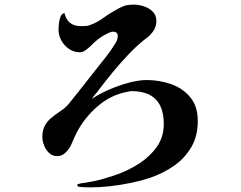

<svg xmlns="http://www.w3.org/2000/svg" viewBox="-20 -773 1040 830"><path d="M835 -250Q835 -185 807 -137Q779 -89 732.5 -56.5Q686 -24 628 -4Q592 8 546.5 17.5Q501 27 455.5 32Q410 37 371 37Q360 37 348 36.5Q336 36 325 35Q321 34 317.5 33Q314 32 314 27Q314 23 320 22Q326 21 327 20Q342 18 357 15.5Q372 13 387 10Q433 0 485 -18.5Q537 -37 583 -67Q629 -97 658.5 -139Q688 -181 688 -237Q688 -379 549 -379Q543 -379 535 -377Q465 -365 410.5 -320.5Q356 -276 321 -217Q311 -200 303 -182Q295 -164 287 -146Q280 -130 264 -114Q248 -98 228 -98Q207 -98 192.5 -111.5Q178 -125 170.5 -144.5Q163 -164 163 -182Q163 -230 199 -261Q219 -278 240.5 -292Q262 -306 278 -325Q307 -361 335.5 -397Q364 -433 392 -469Q415 -498 437.5 -526.5Q460 -555 479 -586Q489 -601 489 -617Q489 -636 468 -636Q459 -636 444.5 -628.5Q430 -621 422 -616Q406 -606 392 -593.5Q378 -581 364 -567Q356 -560 346 -553.5Q336 -547 325 -547Q300 -547 279 -561Q258 -575 245.5 -597.5Q233 -620 233 -645Q233 -653 234.5 -670Q236 -687 242 -701.5Q248 -716 259 -716Q271 -660 331 -660Q340 -660 349.5 -660.5Q359 -661 367 -664Q397 -674 425 -694.5Q453 -715 481 -730Q489 -735 503 -741.5Q517 -748 525 -750Q542 -753 559 -753Q580 -753 602.5 -745.5Q625 -738 640.5 -722.5Q656 -707 656 -682Q656 -659 643.5 -640Q631 -621 613 -608Q578 -582 540 -542.5Q502 -503 467.5 -461Q433 -419 406 -383Q399 -373 391.5 -365Q384 -357 378 -346Q407 -366 449 -384.5Q491 -403 535 -415Q579 -427 614 -427Q670 -427 720.5 -409Q771 -391 803 -352Q835 -313 835 -250Z"/></svg>

Font: Kaisei Tokumin
Style: Bold
Weight: 700
Designer: Font-Kai, 金井和夫
Foundry: KAZUO KANAI
Version: Version 5.003